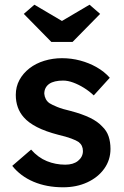

<svg xmlns="http://www.w3.org/2000/svg" viewBox="-20 -785 525 815"><path d="M32 -81 112 -150Q142 -116 179 -101Q216 -86 257 -86Q274 -86 287.5 -90Q301 -94 311 -102Q321 -110 326.5 -120.5Q332 -131 332 -144Q332 -168 314 -182Q304 -189 282.5 -197Q261 -205 227 -213Q173 -227 137 -245.5Q101 -264 81 -287Q64 -306 55.5 -330Q47 -354 47 -382Q47 -417 62.5 -445.5Q78 -474 105 -495Q132 -516 168 -527Q204 -538 243 -538Q283 -538 320.5 -528Q358 -518 390.5 -499.5Q423 -481 446 -455L378 -380Q359 -398 336.5 -412Q314 -426 291 -434.5Q268 -443 248 -443Q229 -443 214 -439.5Q199 -436 189 -429Q179 -422 173.5 -411.5Q168 -401 168 -387Q169 -375 174.5 -364.5Q180 -354 190 -347Q201 -340 223 -331Q245 -322 280 -314Q329 -301 362 -285Q395 -269 414 -248Q433 -230 441 -206Q449 -182 449 -153Q449 -106 422.5 -69Q396 -32 350.5 -11Q305 10 248 10Q178 10 122.5 -13.5Q67 -37 32 -81ZM198 -607 81 -726 126 -765 243 -696 360 -765 405 -726 288 -607Z"/></svg>

Font: Mach Medium
Style: Regular
Weight: 500
Version: Version 1.002